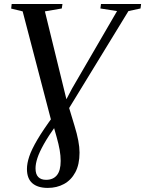

<svg xmlns="http://www.w3.org/2000/svg" viewBox="-20 -763 727 962"><path d="M219.5 178.5Q169 178.5 142 155Q115 131.5 115 83.5Q115 56 126.5 21.2Q138 -13.5 167.2 -63.2Q196.5 -113 249.5 -185L291.5 -225.5L341 -319.5L566.5 -707.5L483 -720.5L486 -743H687L684 -720.5L623.5 -707.5L304 -185L262.5 -137.5Q222.5 -81.5 199.8 -41Q177 -0.5 167.5 28.8Q158 58 158 80.5Q158 110 171.8 124Q185.5 138 211 138Q246 138 265 115Q284 92 284 43.5Q284 17 279 -11.5Q274 -40 264 -75.5L248 -132L239 -149.5L93.5 -706L36 -720L38.5 -743H293L289.5 -720.5L205 -706L317.5 -246.5L323.5 -231.5L353 -134Q366 -92 372.2 -58.8Q378.5 -25.5 378.5 1.5Q378.5 61 357.5 100.2Q336.5 139.5 300.5 159Q264.5 178.5 219.5 178.5Z"/></svg>

Font: Merriweather 120pt
Style: Italic
Weight: 400
Italic angle: -7.8°
Version: Version 2.101